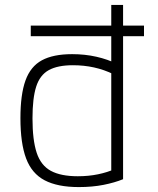

<svg xmlns="http://www.w3.org/2000/svg" viewBox="-20 -750 640 780"><path d="M105 -603V-646H565V-603ZM300 10Q214 10 161.5 -17.5Q109 -45 86 -106.5Q63 -168 63 -270Q63 -366 83.5 -423Q104 -480 150 -505Q196 -530 273 -530Q325 -530 371.5 -519.5Q418 -509 456 -490L442 -448Q403 -467 362 -476Q321 -485 276 -485Q214 -485 178 -465Q142 -445 127 -398Q112 -351 112 -269Q112 -181 129 -129.5Q146 -78 186.5 -56Q227 -34 296 -34Q340 -34 378.5 -42Q417 -50 448 -64L432 -34V-730H480V-22Q446 -8 400.5 1Q355 10 300 10Z"/></svg>

Font: M PLUS Code Latin Expanded Light
Style: Regular
Weight: 300
Width: 7
Designer: Coji Morishita
Foundry: UNDERFOREST DESIGN
Version: Version 1.002; ttfautohint (v1.8.3)